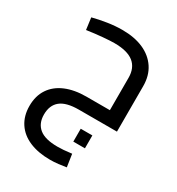

<svg xmlns="http://www.w3.org/2000/svg" viewBox="-193 -621 975 1059"><g transform="rotate(30 294.5 -91.0)"><path d="M348 168V86H422V168ZM286 319Q211 319 155.5 295.5Q100 272 70 226.5Q40 181 40 118Q40 54 70 9Q100 -36 155.5 -59.5Q211 -83 287 -83H436V-289Q436 -352 396 -384Q356 -416 273 -416Q248 -416 201 -412Q154 -408 101 -400L91 -475Q133 -486 181.5 -493.5Q230 -501 275 -501Q353 -501 409.5 -476Q466 -451 497.5 -403.5Q529 -356 529 -289V0H287Q207 0 170 30Q133 60 133 119Q133 176 170 206Q207 236 286 236Q303 236 324.5 234.5Q346 233 376 229L388 309Q365 313 338.5 316Q312 319 286 319Z"/></g></svg>

Font: Cairo Play SemiBold
Style: Regular
Weight: 600
Designer: Mohamed Gaber, Accademia di Belle Arti di Urbino
Foundry: Kief Type Foundry, Accademia di Belle Arti di Urbino
Version: Version 3.130;gftools[0.9.24]